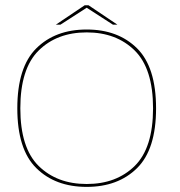

<svg xmlns="http://www.w3.org/2000/svg" viewBox="-20 -708 688 732"><path d="M310.5 4.5Q191 4.5 118.5 -67Q46 -138.5 46 -295Q46 -452 118.5 -523.8Q191 -595.5 310.5 -595.5Q430 -595.5 502.5 -523.8Q575 -452 575 -295Q575 -138.5 502.5 -67Q430 4.5 310.5 4.5ZM310.5 -6.5Q423.5 -6.5 493.5 -75.2Q563.5 -144 563.5 -295Q563.5 -446.5 493.5 -515.5Q423.5 -584.5 310.5 -584.5Q197.5 -584.5 127.5 -515.5Q57.5 -446.5 57.5 -295Q57.5 -144 127.5 -75.2Q197.5 -6.5 310.5 -6.5ZM193 -614 303 -688H317.5L427.5 -614H410.5L310.5 -678.5L210.5 -614Z"/></svg>

Font: Anybody ExtraExpanded Thin
Style: Regular
Weight: 100
Width: 8
Designer: Tyler Finck
Foundry: Etcetera Type Company
Version: Version 1.010; ttfautohint (v1.8.3) -l 8 -r 50 -G 200 -x 14 